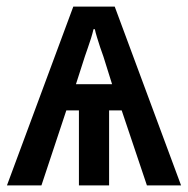

<svg xmlns="http://www.w3.org/2000/svg" viewBox="-20 -559 567 579"><path d="M326 -539 526 0H423L347 -226H309V0H218V-226H180L105 0H1L201 -539ZM262 -471Q259 -458 254.5 -443.5Q250 -429 245 -415Q240 -401 236 -389L209 -305H318L292 -388Q287 -401 282 -416.5Q277 -432 272.5 -446.5Q268 -461 266 -471Z"/></svg>

Font: Noto Sans Display SemiCondensed Medium
Style: Regular
Weight: 500
Width: 4
Designer: Monotype Design Team
Foundry: Monotype Imaging Inc.
Version: Version 2.003